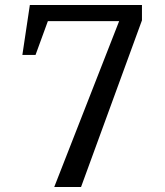

<svg xmlns="http://www.w3.org/2000/svg" viewBox="-20 -750 660 770"><path d="M464.3 -681.8 486.3 -665.3H149.2L180 -687.2L122.5 -529.7H69.7L99.7 -730H549.3V-668.5L305 0H197.5Z"/></svg>

Font: Monaspace Xenon Var ExtraLight
Style: Regular
Weight: 200
Designer: Riley Cran and the Lettermatic Team
Version: Version 1.200 (Monaspace Xenon Var)